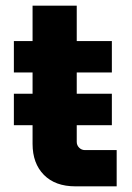

<svg xmlns="http://www.w3.org/2000/svg" viewBox="-20 -658 467 678"><path d="M246 0Q175 0 135 -40.5Q95 -81 95 -150V-638H251V-157Q251 -145 259.5 -136.5Q268 -128 280 -128H392V0ZM29 -402V-513H375V-402ZM29 -216V-327H375V-216Z"/></svg>

Font: MuseoModerno Thin
Style: Bold
Weight: 700
Version: Version 1.003